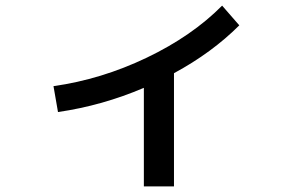

<svg xmlns="http://www.w3.org/2000/svg" viewBox="-20 -615 1040 682"><path d="M170 -309Q340 -333 501 -410Q662 -487 769 -595L830 -525Q733 -428 598 -355V47H491V-303Q344 -240 186 -217Z"/></svg>

Font: M PLUS 1p Medium
Style: Regular
Weight: 500
Version: Version 1.062